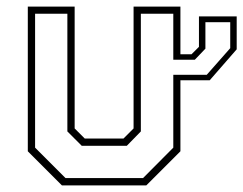

<svg xmlns="http://www.w3.org/2000/svg" viewBox="-20 -560 735 580"><path d="M581 -510.5H695V-411L613.5 -317.5H525V-103L422 0H167L64 -103V-540H205.5V-172L236 -141.5H353L383.5 -172V-540H525V-396H558.5L581 -418.5ZM178 -22H412L503.5 -114V-334H604.5L675.5 -414.5V-493H600.5V-413L568.5 -379.5H503.5V-518.5H405.5V-163L363 -119.5H227L183.5 -163V-518.5H86V-114Z"/></svg>

Font: Tourney Expanded ExtraLight
Style: Regular
Weight: 200
Width: 7
Designer: Tyler Finck
Foundry: Etcetera Type Co
Version: Version 1.010; ttfautohint (v1.8.3)